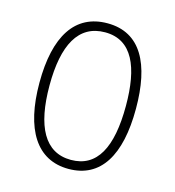

<svg xmlns="http://www.w3.org/2000/svg" viewBox="-88 -614 637 699"><g transform="rotate(15 231.0 -264.5)"><path d="M413 -265C413 -433 359 -539 233 -539C111 -539 49 -442 49 -266C49 -90 112 10 232 10C353 10 413 -89 413 -265ZM87 -266C87 -419 133 -505 233 -505C336 -505 375 -411 375 -266C375 -108 330 -24 232 -24C133 -24 87 -112 87 -266Z"/></g></svg>

Font: Noto Sans Georgian Condensed ExtraLight
Style: Regular
Weight: 200
Width: 3
Designer: Monotype Design Team, Akaki Razmadze
Foundry: Google LLC
Version: Version 2.005